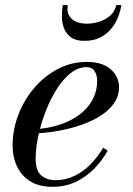

<svg xmlns="http://www.w3.org/2000/svg" viewBox="-20 -708 512 738"><path d="M181 10Q131 10 97.2 -10.5Q63.5 -31 46 -67Q28.5 -103 28.5 -150Q28.5 -208.5 50 -265.5Q71.5 -322.5 110.5 -368.8Q149.5 -415 201.5 -442.5Q253.5 -470 314 -470Q373 -470 405.2 -442Q437.5 -414 437.5 -373Q437.5 -333.5 411 -301.8Q384.5 -270 339.2 -247.5Q294 -225 237 -211.8Q180 -198.5 118.5 -195V-211.5Q159.5 -214.5 195.2 -224.5Q231 -234.5 260 -250.8Q289 -267 310 -289.2Q331 -311.5 342.2 -338.8Q353.5 -366 353.5 -397.5Q353.5 -418.5 344 -434.2Q334.5 -450 311.5 -450Q285 -450 260.2 -433.2Q235.5 -416.5 213.8 -387.8Q192 -359 174.2 -322.8Q156.5 -286.5 143.8 -247Q131 -207.5 124 -169.2Q117 -131 117 -98.5Q117 -52 138.5 -33.8Q160 -15.5 193 -15.5Q231 -15.5 264.8 -31.2Q298.5 -47 326.5 -75Q354.5 -103 376.5 -140L394 -129Q373.5 -92 342.8 -60.2Q312 -28.5 271.8 -9.2Q231.5 10 181 10ZM304 -551Q272 -551 253.8 -563.8Q235.5 -576.5 227 -597Q218.5 -617.5 218 -641.5Q217.5 -665.5 221 -688.5H240.5Q236.5 -664.5 245.2 -648.8Q254 -633 272 -625Q290 -617 314 -617Q338 -617 362 -624.8Q386 -632.5 403.8 -648.2Q421.5 -664 427 -688.5H446.5Q443 -665.5 433.5 -641.5Q424 -617.5 407 -597Q390 -576.5 364.8 -563.8Q339.5 -551 304 -551Z"/></svg>

Font: Bodoni Moda 11pt Medium
Style: Italic
Weight: 500
Italic angle: -13°
Designer: Owen Earl
Foundry: indestructible type
Version: Version 2.004